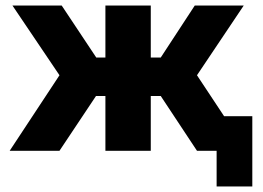

<svg xmlns="http://www.w3.org/2000/svg" viewBox="-20 -545 952 694"><path d="M790 -125 692 -273 861 -525H684L561 -337H525V-525H361V-337H328L203 -525H25L195 -273L15 0H195L327 -198H361V0H525V-198H561L692 0H763V129H892V-125Z"/></svg>

Font: FIGSv2-sans-serif ExtraBold
Style: Regular
Weight: 800
Designer: Matt McInerney, Pablo Impallari, Rodrigo Fuenzalida,Mirko Velimirovic
Foundry: Matt McInerney, Pablo Impallari, Rodrigo Fuenzalida
Version: Version 4.021;hotconv 1.0.109;makeotfexe 2.5.65596